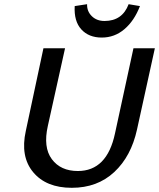

<svg xmlns="http://www.w3.org/2000/svg" viewBox="-20 -888 758 915"><path d="M465 -709Q526 -709 573 -749Q620 -789 647 -859L593 -868Q563 -788 478 -788Q441 -788 417.5 -811Q394 -834 395 -868L336 -859Q332 -787 367.5 -748Q403 -709 465 -709ZM103 -264 187 -658H290L208 -288Q185 -186 227 -129.5Q269 -73 351 -73Q490 -73 528 -252L616 -658H718L633 -271Q605 -143 524.5 -68Q444 7 322 7Q200 7 138 -67.5Q76 -142 103 -264Z"/></svg>

Font: EauTestInfant Semibold
Style: Italic
Weight: 600
Italic angle: -12°
Designer: Christian Thalmann (Catharsis Fonts)
Version: Version 0.001;PS 000.001;hotconv 1.0.88;makeotf.lib2.5.64775